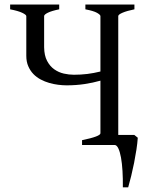

<svg xmlns="http://www.w3.org/2000/svg" viewBox="-20 -635 643 841"><path d="M239.3 -615.2V-594.2Q206.1 -587.4 189.7 -579.3Q173.3 -571.3 173.3 -564.5V-428.2Q173.8 -391.6 186.3 -368.2Q198.7 -344.7 217.8 -331.3Q236.8 -317.9 259.5 -312.7Q282.2 -307.6 303.7 -307.6Q333.5 -307.6 362.1 -311Q390.6 -314.5 419.9 -321.8V-564.5Q419.9 -570.3 404.8 -578.9Q389.6 -587.4 354 -594.2V-615.2H568.8V-594.2Q535.6 -587.4 516.8 -579.3Q498 -571.3 498 -564.5V-43.9H568.4L583.5 -31.7Q582 -8.3 577.6 20.3Q573.2 48.8 567.4 78.4Q561.5 107.9 554.7 135.7Q547.9 163.6 541.5 185.5H518.1Q518.6 147.9 516.6 114.3Q514.6 80.6 510 55.2Q505.4 29.8 498.3 14.9Q491.2 0 481.9 0H339.4V-21Q419.9 -37.6 419.9 -51.3V-281.7Q387.7 -272.5 350.3 -266.8Q313 -261.2 271.5 -261.2Q254.4 -261.2 234.9 -263.7Q215.3 -266.1 195.8 -271.7Q176.3 -277.3 158.2 -286.9Q140.1 -296.4 126.2 -310.8Q112.3 -325.2 103.8 -345Q95.2 -364.7 95.2 -390.6V-564.5Q95.2 -570.3 77.4 -578.9Q59.6 -587.4 24.4 -594.2V-615.2Z"/></svg>

Font: Gentium Plus
Style: Regular
Weight: 400
Designer: J. Victor Gaultney, Annie Olsen, Iska Routamaa
Foundry: SIL International
Version: Version 1.510